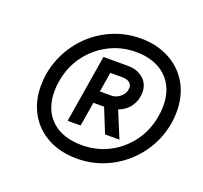

<svg xmlns="http://www.w3.org/2000/svg" viewBox="-100 -827 821 776"><g transform="rotate(20 310.5 -439.5)"><path d="M66 -394Q66 -421 70 -445Q83 -521 127.5 -582Q172 -643 238.5 -677.5Q305 -712 381 -712Q451 -712 505 -683Q559 -654 588.5 -602.5Q618 -551 618 -484Q618 -457 614 -433Q601 -357 556.5 -296.5Q512 -236 445.5 -201.5Q379 -167 303 -167Q232 -167 178.5 -195.5Q125 -224 95.5 -275.5Q66 -327 66 -394ZM125 -392Q125 -314 172 -269.5Q219 -225 303 -225Q366 -225 419.5 -252.5Q473 -280 509 -329.5Q545 -379 555 -442Q559 -462 559 -486Q559 -564 511.5 -609Q464 -654 381 -654Q319 -654 265 -626Q211 -598 175 -548.5Q139 -499 129 -436Q125 -416 125 -392ZM264 -590H369Q410 -590 435.5 -567.5Q461 -545 461 -509Q461 -476 443 -449.5Q425 -423 392 -411L439 -298H377L335 -402H289L272 -298H216ZM347 -454Q369 -454 387 -470Q405 -486 405 -509Q405 -523 394 -531Q383 -539 364 -539H312L298 -454Z"/></g></svg>

Font: Oak Sans Medium
Style: Italic
Weight: 500
Italic angle: -9.49998°
Foundry: Erik Kennedy, Walven
Version: Version 1.000